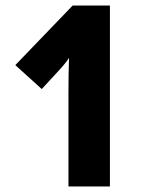

<svg xmlns="http://www.w3.org/2000/svg" viewBox="-20 -763 522 690"><path d="M375 -93H226V-427Q226 -461 226.5 -493Q227 -525 228 -555Q216 -536 191 -509L130 -443L35 -529L241 -743H375Z"/></svg>

Font: Noto Sans Telugu UI ExtraCondensed ExtraBold
Style: Regular
Weight: 800
Width: 2
Designer: Jelle Bosma - Monotype Design Team
Foundry: Monotype Imaging Inc.
Version: Version 2.006; ttfautohint (v1.8.4.7-5d5b)